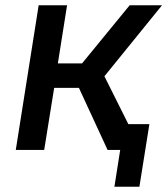

<svg xmlns="http://www.w3.org/2000/svg" viewBox="-20 -570 640 730"><path d="M40 0 127 -550H235L200 -329H292L473 -550H596L377 -280L468 -98H548L510 140H415L437 0H389L280 -236H186L148 0Z"/></svg>

Font: NKDuy Mono SemiBold
Style: Italic
Weight: 600
Italic angle: -9°
Monospace: yes
Designer: NKDuy
Foundry: NKDuy
Version: Version 2.251; ttfautohint (v1.8.4.7-5d5b)